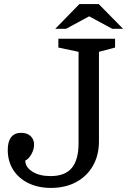

<svg xmlns="http://www.w3.org/2000/svg" viewBox="-20 -910 623 941"><path d="M365 -207V-656L266 -677V-720H544V-677L465 -656V-218Q465 -149 435.5 -97.5Q406 -46 353 -17.5Q300 11 229 11Q167 11 119 -12.5Q71 -36 44.5 -78Q18 -120 18 -175Q18 -216 34.5 -237.5Q51 -259 84 -259Q113 -259 130 -243Q147 -227 147 -201Q147 -178 134 -154.5Q121 -131 104 -123Q104 -91 138.5 -69Q173 -47 228 -47Q299 -47 332 -87Q365 -127 365 -207ZM583 -769 464 -890H369L251 -769H304L417 -830L530 -769Z"/></svg>

Font: Domine
Style: Regular
Weight: 400
Designer: Pablo Impallari, Rodrigo Fuenzalida, Brenda Gallo
Foundry: Pablo Impallari, Rodrigo Fuenzalida, Brenda Gallo
Version: Version 2.000